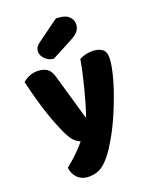

<svg xmlns="http://www.w3.org/2000/svg" viewBox="-167 -836 883 1105"><g transform="rotate(-20 275.0 -283.5)"><path d="M128 -124Q117 -149 104.5 -180Q92 -211 78.5 -251Q65 -291 50.5 -342.5Q36 -394 20 -461Q34 -475 57.5 -485.5Q81 -496 109 -496Q144 -496 167 -481.5Q190 -467 201 -427L280 -152H284Q296 -186 307.5 -226Q319 -266 330 -308.5Q341 -351 350.5 -393.5Q360 -436 367 -477Q403 -496 446 -496Q481 -496 504 -481Q527 -466 527 -429Q527 -402 520 -366.5Q513 -331 501.5 -291Q490 -251 474.5 -208.5Q459 -166 442 -125Q425 -84 407 -47.5Q389 -11 372 18Q344 67 320 98Q296 129 274 146.5Q252 164 230 170.5Q208 177 184 177Q142 177 116 152Q90 127 85 87Q117 62 149 31.5Q181 1 207 -31Q190 -36 170.5 -54.5Q151 -73 128 -124ZM314 -744Q366 -744 389.5 -724Q413 -704 413 -676Q413 -650 399 -632.5Q385 -615 353 -598L224 -530Q194 -533 173 -554Q152 -575 152 -599Q152 -611 158 -623Q164 -635 178 -645Z"/></g></svg>

Font: Baloo Tammudu
Style: Regular
Weight: 400
Designer: Omkar Shende and Ek Type
Foundry: Ek Type
Version: Version 1.007;PS 1.000;hotconv 1.0.88;makeotf.lib2.5.647800